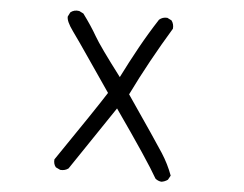

<svg xmlns="http://www.w3.org/2000/svg" viewBox="-52 -783 1104 870"><g transform="rotate(5 500.0 -348.0)"><path d="M711.9 23.4Q696.3 21.5 684.6 11.7Q641.6 -64.5 483.4 -290L288.1 0Q272.5 11.7 251 9.8L230.5 0Q218.8 -13.7 220.7 -35.2Q389.6 -282.2 436.5 -356.4Q383.8 -432.6 334 -505.9Q284.2 -579.1 253.4 -621.6Q222.7 -664.1 224.6 -685.5L234.4 -705.1Q251 -718.8 274.4 -714.8L293.9 -705.1Q333 -652.3 358.4 -607.9Q383.8 -563.5 483.4 -432.6Q518.6 -502.9 556.6 -571.8Q594.7 -640.6 637.7 -707Q653.3 -720.7 674.8 -718.8L694.3 -709Q706.1 -693.4 704.1 -671.9Q657.2 -594.7 614.3 -516.6Q571.3 -438.5 532.2 -358.4Q672.9 -153.3 703.1 -106Q733.4 -58.6 752 -7.8L741.2 11.7Q727.5 21.5 711.9 23.4Z"/></g></svg>

Font: NaikaiFont
Style: Regular-Lite
Weight: 400
Version: Version 1.67